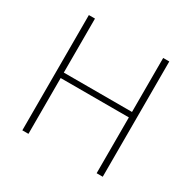

<svg xmlns="http://www.w3.org/2000/svg" viewBox="-155 -852 1006 1007"><g transform="rotate(30 347.5 -349.0)"><path d="M554 -338H141V0H104V-698H141V-371H554V-698H591V0H554Z"/></g></svg>

Font: IBM Plex Sans Thai ExtLt
Style: Regular
Weight: 200
Designer: Mike Abbink, Paul van der Laan, Pieter van Rosmalen, Ben Mitchell, Mark Frömberg
Foundry: Bold Monday
Version: Version 1.2